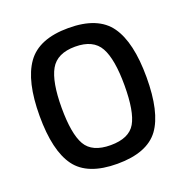

<svg xmlns="http://www.w3.org/2000/svg" viewBox="-127 -812 910 940"><g transform="rotate(-20 328.0 -342.5)"><path d="M198 -145Q232 -86 328 -86Q424 -86 457.5 -144Q491 -202 491 -338.5Q491 -475 456.5 -537Q422 -599 328 -599Q234 -599 199 -537Q164 -475 164 -339.5Q164 -204 198 -145ZM545 -73Q483 11 328 11Q173 11 111 -73.5Q49 -158 49 -339Q49 -520 111.5 -608Q174 -696 328 -696Q482 -696 544 -608.5Q606 -521 606 -339Q606 -157 545 -73Z"/></g></svg>

Font: Titillium Web[RUS by Daymarius]
Style: Regular
Weight: 600
Designer: Cyrillization by Daymarius
Foundry: Cyrillization by Daymarius
Version: Version 1.002 September 11, 2018